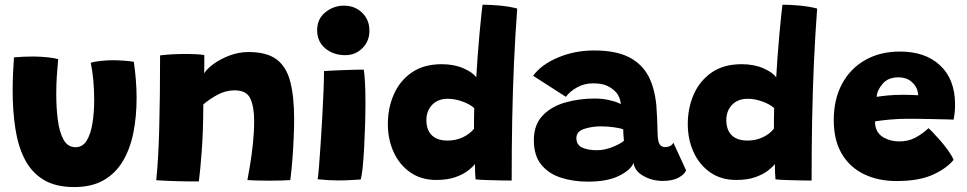

<svg xmlns="http://www.w3.org/2000/svg" viewBox="-20 -746 4013 797"><path d="M356.5 -485.5Q370.5 -490 396.8 -493Q423 -496 448.5 -496Q469 -496 494 -494.2Q519 -492.5 535.5 -489.5Q541 -452 544 -414Q547 -376 547 -339Q547 -263 533.8 -196Q520.5 -129 490.5 -78Q460.5 -27 410.8 1.8Q361 30.5 288 30.5Q210.5 30.5 160.8 0.2Q111 -30 83 -84.5Q55 -139 43.8 -212Q32.5 -285 32.5 -370.5Q32.5 -403.5 34 -438.2Q35.5 -473 38 -508Q53 -509.5 76.8 -510.5Q100.5 -511.5 120 -511.5Q148.5 -511 176.8 -508.2Q205 -505.5 221.5 -500.5Q218.5 -470 216 -432.2Q213.5 -394.5 213.5 -355.5Q213.5 -297 220.2 -246.5Q227 -196 244.2 -165.5Q261.5 -135 293.5 -135Q323.5 -135 340.2 -162.8Q357 -190.5 364 -235.5Q371 -280.5 371 -332.5Q371 -375.5 367 -416.5Q363 -457.5 356.5 -485.5Z M805.5 7Q788.5 7 763.5 7Q738.5 7 712.5 6Q692.5 5.5 665.5 4.2Q638.5 3 628.5 2Q637.5 -81.5 641 -213.8Q644.5 -346 644.5 -516Q691 -522 753.5 -522Q774 -522 793.8 -521Q813.5 -520 828 -517.5Q828.5 -511 828.2 -485.8Q828 -460.5 827.5 -441.5Q838.5 -460 866.5 -480.5Q894.5 -501 932.8 -515.5Q971 -530 1011.5 -530Q1088 -530 1128.8 -499Q1169.5 -468 1185.2 -406Q1201 -344 1201 -250.5Q1201 -219.5 1199.2 -176.8Q1197.5 -134 1194 -87.5Q1190.5 -41 1185 1.5Q1173.5 2.5 1149.5 3.2Q1125.5 4 1098.5 4Q1070 4 1044.2 3.2Q1018.5 2.5 1007 1.5Q1011.5 -21.5 1018.2 -62.2Q1025 -103 1030 -151Q1035 -199 1035 -244.5Q1035 -301.5 1019.5 -336.2Q1004 -371 953.5 -371Q916.5 -371 881.8 -352Q847 -333 824 -312.5Q823.5 -196.5 817.2 -116Q811 -35.5 805.5 7Z M1413 -517Q1364 -517 1330.2 -545.2Q1296.5 -573.5 1296.5 -620.5Q1296.5 -668 1330.8 -695.2Q1365 -722.5 1407.5 -722.5Q1453 -722.5 1483.2 -693.2Q1513.5 -664 1513.5 -618Q1513.5 -575.5 1484.5 -546.2Q1455.5 -517 1413 -517ZM1477.5 -1Q1468.5 -0.5 1441.8 1.2Q1415 3 1385.5 3Q1364 3 1342 1.8Q1320 0.5 1298.5 -2Q1301 -15 1304.2 -54.8Q1307.5 -94.5 1311 -148.8Q1314.5 -203 1317.8 -261Q1321 -319 1323 -369.5Q1325 -420 1325 -451Q1336.5 -452 1358.5 -453Q1380.5 -454 1405.8 -455Q1431 -456 1453.8 -456.5Q1476.5 -457 1490 -457Q1493 -440.5 1495 -404.2Q1497 -368 1497 -323Q1497 -277.5 1495.5 -227.8Q1494 -178 1491.5 -132Q1489 -86 1485.5 -51.2Q1482 -16.5 1477.5 -1Z M1954 -1.5Q1953 -11.5 1952.2 -31.8Q1951.5 -52 1951.5 -65Q1942.5 -53 1922.5 -37.5Q1902.5 -22 1870 -10.5Q1837.5 1 1790.5 1Q1728.5 1 1683.5 -30.2Q1638.5 -61.5 1614.2 -114.2Q1590 -167 1590 -231.5Q1590 -297 1614.5 -353.5Q1639 -410 1688.8 -444.8Q1738.5 -479.5 1813.5 -479.5Q1865.5 -479.5 1904.5 -462.2Q1943.5 -445 1957 -424.5Q1959 -461.5 1962.5 -509.2Q1966 -557 1970.2 -603.2Q1974.5 -649.5 1978 -683.2Q1981.5 -717 1983 -726.5Q2014.5 -726.5 2055 -722.8Q2095.5 -719 2127 -710.5Q2118.5 -596 2113.5 -482.8Q2108.5 -369.5 2106.2 -249.8Q2104 -130 2104 3.5Q2091.5 3.5 2062.5 3Q2033.5 2.5 2002.8 1.5Q1972 0.5 1954 -1.5ZM1838 -162.5Q1872 -162.5 1901 -176Q1930 -189.5 1947.5 -211.5Q1947.5 -230.5 1947.8 -257Q1948 -283.5 1948.5 -297Q1932.5 -312.5 1900.8 -324.2Q1869 -336 1839 -336Q1798 -336 1774 -311Q1750 -286 1750 -247.5Q1750 -206 1772.8 -184.2Q1795.5 -162.5 1838 -162.5Z M2420.5 8Q2358.5 8 2307.5 -8.8Q2256.5 -25.5 2226.2 -63.2Q2196 -101 2196 -164Q2196 -227.5 2231.8 -265.5Q2267.5 -303.5 2325.2 -320.2Q2383 -337 2449 -337Q2483.5 -337 2514.2 -329.2Q2545 -321.5 2557 -313.5Q2556.5 -325 2551.5 -338.8Q2546.5 -352.5 2538 -362Q2524 -378 2502 -389Q2480 -400 2442 -400Q2404 -400 2374 -382.5Q2344 -365 2329 -344L2193 -431.5Q2227 -478 2296.2 -507.2Q2365.5 -536.5 2446 -536.5Q2536 -536.5 2590.5 -508.8Q2645 -481 2672.5 -428.5Q2697.5 -380 2704.5 -309Q2706.5 -281 2707.8 -253.8Q2709 -226.5 2709.5 -199.5Q2710 -160 2717.8 -147.8Q2725.5 -135.5 2739 -135.5Q2767 -135.5 2775 -154L2828 -39Q2821.5 -22 2796.5 -8.5Q2771.5 5 2731.5 5Q2687 5 2650.5 -15.8Q2614 -36.5 2610 -70Q2598.5 -40.5 2549.8 -16.2Q2501 8 2420.5 8ZM2458.5 -122.5Q2490 -122.5 2523.5 -136Q2557 -149.5 2570 -162Q2568.5 -173 2567.8 -186.8Q2567 -200.5 2567 -209Q2557 -213.5 2529.8 -217.5Q2502.5 -221.5 2474.5 -221.5Q2436.5 -221.5 2404.5 -210.8Q2372.5 -200 2372.5 -173Q2372.5 -145.5 2395.5 -134Q2418.5 -122.5 2458.5 -122.5Z M3199 -1.5Q3198 -11.5 3197.2 -31.8Q3196.5 -52 3196.5 -65Q3187.5 -53 3167.5 -37.5Q3147.5 -22 3115 -10.5Q3082.5 1 3035.5 1Q2973.5 1 2928.5 -30.2Q2883.5 -61.5 2859.2 -114.2Q2835 -167 2835 -231.5Q2835 -297 2859.5 -353.5Q2884 -410 2933.8 -444.8Q2983.5 -479.5 3058.5 -479.5Q3110.5 -479.5 3149.5 -462.2Q3188.5 -445 3202 -424.5Q3204 -461.5 3207.5 -509.2Q3211 -557 3215.2 -603.2Q3219.5 -649.5 3223 -683.2Q3226.5 -717 3228 -726.5Q3259.5 -726.5 3300 -722.8Q3340.5 -719 3372 -710.5Q3363.5 -596 3358.5 -482.8Q3353.5 -369.5 3351.2 -249.8Q3349 -130 3349 3.5Q3336.5 3.5 3307.5 3Q3278.5 2.5 3247.8 1.5Q3217 0.5 3199 -1.5ZM3083 -162.5Q3117 -162.5 3146 -176Q3175 -189.5 3192.5 -211.5Q3192.5 -230.5 3192.8 -257Q3193 -283.5 3193.5 -297Q3177.5 -312.5 3145.8 -324.2Q3114 -336 3084 -336Q3043 -336 3019 -311Q2995 -286 2995 -247.5Q2995 -206 3017.8 -184.2Q3040.5 -162.5 3083 -162.5Z M3938.5 -82.5Q3908.5 -46 3851 -20.2Q3793.5 5.5 3701.5 5.5Q3625.5 5.5 3566.8 -22.8Q3508 -51 3474.5 -107.2Q3441 -163.5 3441 -247.5Q3441 -333.5 3475 -397.2Q3509 -461 3571 -496.5Q3633 -532 3716 -532Q3820.5 -532 3881.8 -475.2Q3943 -418.5 3944.5 -316.5Q3945 -282 3938.5 -249.5Q3931 -250 3905 -250.5Q3879 -251 3847 -251.8Q3815 -252.5 3787.8 -252.8Q3760.5 -253 3749.5 -253Q3708.5 -253 3671.8 -249.5Q3635 -246 3612 -242Q3612 -225.5 3616.5 -213Q3625 -187 3652 -173Q3679 -159 3713 -159Q3750 -159 3779 -174.2Q3808 -189.5 3834.5 -214Q3837.5 -211.5 3850.8 -198Q3864 -184.5 3881.5 -164.5Q3899 -144.5 3914.8 -122.8Q3930.5 -101 3938.5 -82.5ZM3619 -344Q3637.5 -347 3665.2 -349.8Q3693 -352.5 3730 -352.5Q3750 -352.5 3767.2 -351.8Q3784.5 -351 3791.5 -350.5Q3791.5 -359 3788.5 -369.5Q3782.5 -391.5 3762 -408.2Q3741.5 -425 3709.5 -425Q3666.5 -425 3643.8 -398.2Q3621 -371.5 3619 -344Z"/></svg>

Font: Grandstander ExtraBold
Style: Regular
Weight: 800
Designer: Tyler Finck
Foundry: Etcetera Type Co
Version: Version 1.200; ttfautohint (v1.8.3)